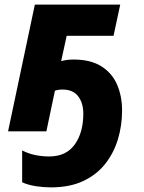

<svg xmlns="http://www.w3.org/2000/svg" viewBox="-20 -569 623 832"><path d="M200 243Q170 243 136.5 238Q103 233 76 221V83Q106 98 135.5 103.5Q165 109 193 109Q267 109 304 57Q341 5 341 -76Q341 -123 318.5 -152Q296 -181 251 -181Q233 -181 218 -176L181 0H15L131 -549H501L472 -414H269L245 -304Q268 -311 299 -311Q373 -311 419.5 -281.5Q466 -252 487.5 -202Q509 -152 509 -90Q509 -25 491 34.5Q473 94 436 141Q399 188 340.5 215.5Q282 243 200 243Z"/></svg>

Font: Noto Sans ExtraBold
Style: Italic
Weight: 800
Italic angle: -12°
Designer: Monotype Design Team
Foundry: Monotype Imaging Inc.
Version: Version 2.013; ttfautohint (v1.8.4.7-5d5b)